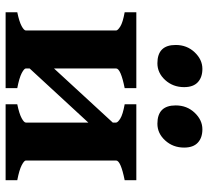

<svg xmlns="http://www.w3.org/2000/svg" viewBox="-48 -676 724 667"><g transform="rotate(90 313.5 -342.0)"><path d="M142.6 -2.4V-86.9L432.6 -401.9V-316.9ZM22 0V-40.5Q55.2 -47.4 70.3 -55.7Q85.4 -64 85.4 -70.3V-383.8Q85.4 -389.6 71.5 -398.4Q57.6 -407.2 22 -413.6V-454.1H285.6V-413.6Q217.3 -399.9 217.3 -383.8V-70.3Q217.3 -64.5 233.6 -55.9Q250 -47.4 285.6 -40.5V0ZM341.8 0V-40.5Q375 -47.4 390.1 -55.7Q405.3 -64 405.3 -70.3V-383.8Q405.3 -389.6 391.4 -398.4Q377.4 -407.2 341.8 -413.6V-454.1H605.5V-413.6Q537.1 -399.9 537.1 -383.8V-70.3Q537.1 -64.5 553.5 -55.9Q569.8 -47.4 605.5 -40.5V0ZM282.2 -620.1Q282.2 -581.5 257.6 -554.4Q232.9 -527.3 199.2 -527.3Q135.7 -527.3 135.7 -590.8Q135.7 -629.9 161.1 -656.7Q186.5 -683.6 218.8 -683.6Q248 -683.6 265.1 -667.7Q282.2 -651.9 282.2 -620.1ZM492.2 -620.1Q492.2 -581.5 467.5 -554.4Q442.9 -527.3 409.2 -527.3Q345.7 -527.3 345.7 -590.8Q345.7 -629.9 371.1 -656.7Q396.5 -683.6 428.7 -683.6Q458 -683.6 475.1 -667.7Q492.2 -651.9 492.2 -620.1Z"/></g></svg>

Font: Gentium Book Plus
Style: Bold
Weight: 700
Designer: Victor Gaultney, Annie Olsen, Iska Routamaa, Becca Hirsbrunner
Foundry: SIL International
Version: Version 6.101